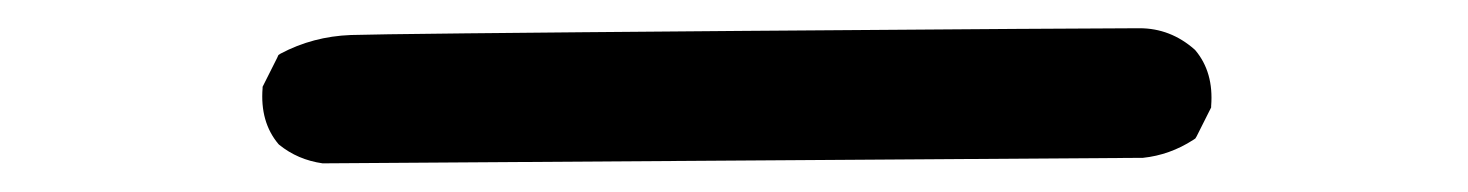

<svg xmlns="http://www.w3.org/2000/svg" viewBox="-20 -435 1040 136"><path d="M208.5 -319.3Q190.9 -321.8 177.7 -332.5L177.2 -333Q164.1 -348.6 166 -372.6V-373.5L166.5 -374.5L176.3 -394L177.2 -396L178.7 -397Q201.7 -409.2 228.5 -410.2Q253.9 -411.1 503.9 -413.1Q753.9 -415 787.1 -415Q809.1 -415 826.2 -399.9L826.7 -399.4Q839.8 -383.8 837.9 -359.9V-358.9L837.4 -357.9L827.6 -338.4L826.7 -336.9L825.2 -335.9Q808.6 -325.2 789.6 -323.2H789.1L209 -319.3Z"/></svg>

Font: NaikaiFont
Style: SemiBold
Weight: 600
Version: Version 1.89